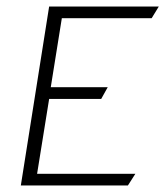

<svg xmlns="http://www.w3.org/2000/svg" viewBox="-20 -585 508 590"><path d="M44 -15H373L396 -51H94L131 -281H291L311 -317H136L170 -529H446L468 -565H131Z"/></svg>

Font: Charger Sport
Style: HLNrwObl
Weight: 100
Designer: Jasper
Foundry: Cannot Into Space Fonts
Version: Version 1.1